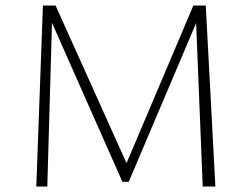

<svg xmlns="http://www.w3.org/2000/svg" viewBox="-20 -678 908 698"><path d="M763 0H717L693 -594L448 -17H425L169 -595L152 0H112L136 -658H182L440 -85L683 -658H728Z"/></svg>

Font: EauTest Light
Style: Regular
Weight: 300
Designer: Christian Thalmann (Catharsis Fonts)
Version: Version 0.001;PS 000.001;hotconv 1.0.88;makeotf.lib2.5.64775